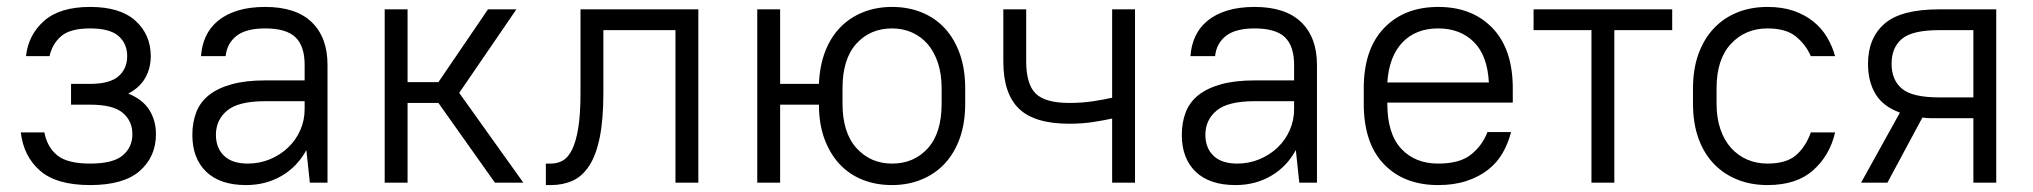

<svg xmlns="http://www.w3.org/2000/svg" viewBox="-20 -527 5865 554"><path d="M240 -507Q327 -507 371 -467Q415 -427 415 -365Q415 -330 399 -302Q383 -274 350 -257Q392 -240 411 -209.5Q430 -179 430 -140Q430 -75 383.5 -34Q337 7 240 7Q143 7 95.5 -34.5Q48 -76 40 -145H108Q116 -103 145 -79Q174 -55 240 -55Q306 -55 334 -78.5Q362 -102 362 -140Q362 -178 334 -201.5Q306 -225 240 -225H185V-285H240Q297 -285 322 -307Q347 -329 347 -365Q347 -401 322 -423Q297 -445 240 -445Q183 -445 157 -423Q131 -401 123 -365H55Q62 -427 107.5 -467Q153 -507 240 -507Z M690 7Q615 7 575 -31.5Q535 -70 535 -138Q535 -174 546.5 -203.5Q558 -233 583.5 -253Q609 -273 649 -284Q689 -295 745 -295H859V-340Q859 -394 832.5 -419.5Q806 -445 745 -445Q690 -445 662.5 -423.5Q635 -402 631 -365H560Q562 -396 574 -422Q586 -448 609 -467Q632 -486 666 -496.5Q700 -507 745 -507Q834 -507 879.5 -463Q925 -419 925 -340V0H874L864 -94Q838 -46 792.5 -19.5Q747 7 690 7ZM695 -55Q729 -55 759 -67.5Q789 -80 811.5 -101.5Q834 -123 846.5 -151.5Q859 -180 859 -212V-235H745Q668 -235 635.5 -208Q603 -181 603 -138Q603 -100 626.5 -77.5Q650 -55 695 -55Z M1245 -230H1156V0H1090V-500H1156V-290H1245L1388 -500H1470L1305 -259L1490 0H1408Z M1555 -55H1570Q1588 -55 1603.5 -63.5Q1619 -72 1630.5 -95Q1642 -118 1648.5 -157.5Q1655 -197 1655 -260V-500H1995V0H1929V-440H1721V-260Q1721 -182 1710.5 -130.5Q1700 -79 1680 -48.5Q1660 -18 1632 -5.5Q1604 7 1570 7H1555Z M2554 7Q2507 7 2468.5 -8.5Q2430 -24 2402.5 -53.5Q2375 -83 2359 -126Q2343 -169 2343 -225H2231V0H2165V-500H2231V-285H2343Q2345 -337 2361 -378.5Q2377 -420 2405 -448.5Q2433 -477 2471 -492Q2509 -507 2554 -507Q2601 -507 2640 -491Q2679 -475 2706.5 -445Q2734 -415 2749.5 -371.5Q2765 -328 2765 -272V-228Q2765 -172 2749.5 -128.5Q2734 -85 2706 -55Q2678 -25 2639 -9Q2600 7 2554 7ZM2554 -55Q2617 -55 2657 -99Q2697 -143 2697 -228V-272Q2697 -314 2686 -346.5Q2675 -379 2656 -400.5Q2637 -422 2611 -433.5Q2585 -445 2554 -445Q2491 -445 2451 -401Q2411 -357 2411 -272V-228Q2411 -144 2451.5 -99.5Q2492 -55 2554 -55Z M3189 -185Q3167 -180 3135 -175Q3103 -170 3065 -170Q2965 -170 2920 -213.5Q2875 -257 2875 -350V-500H2941V-350Q2941 -284 2968.5 -257Q2996 -230 3065 -230Q3103 -230 3135 -235Q3167 -240 3189 -245V-500H3255V0H3189Z M3545 7Q3470 7 3430 -31.5Q3390 -70 3390 -138Q3390 -174 3401.5 -203.5Q3413 -233 3438.5 -253Q3464 -273 3504 -284Q3544 -295 3600 -295H3714V-340Q3714 -394 3687.5 -419.5Q3661 -445 3600 -445Q3545 -445 3517.5 -423.5Q3490 -402 3486 -365H3415Q3417 -396 3429 -422Q3441 -448 3464 -467Q3487 -486 3521 -496.5Q3555 -507 3600 -507Q3689 -507 3734.5 -463Q3780 -419 3780 -340V0H3729L3719 -94Q3693 -46 3647.5 -19.5Q3602 7 3545 7ZM3550 -55Q3584 -55 3614 -67.5Q3644 -80 3666.5 -101.5Q3689 -123 3701.5 -151.5Q3714 -180 3714 -212V-235H3600Q3523 -235 3490.5 -208Q3458 -181 3458 -138Q3458 -100 3481.5 -77.5Q3505 -55 3550 -55Z M4130 7Q4031 7 3973 -53.5Q3915 -114 3915 -228V-272Q3915 -385 3973.5 -446Q4032 -507 4130 -507Q4228 -507 4286.5 -446Q4345 -385 4345 -272V-231H3983V-228Q3983 -141 4023 -98Q4063 -55 4130 -55Q4192 -55 4224.5 -81Q4257 -107 4272 -146H4340Q4332 -114 4316 -86Q4300 -58 4274 -37.5Q4248 -17 4212 -5Q4176 7 4130 7ZM4130 -445Q4065 -445 4026.5 -404.5Q3988 -364 3983 -289H4276Q4272 -367 4232.5 -406Q4193 -445 4130 -445Z M4405 -500H4805V-440H4638V0H4572V-440H4405Z M5080 7Q5032 7 4992.5 -9Q4953 -25 4924.5 -55Q4896 -85 4880.5 -128.5Q4865 -172 4865 -228V-272Q4865 -327 4880.5 -370.5Q4896 -414 4924.5 -444.5Q4953 -475 4992.5 -491Q5032 -507 5080 -507Q5122 -507 5154.5 -496Q5187 -485 5211.5 -465.5Q5236 -446 5251.5 -420Q5267 -394 5275 -365H5205Q5190 -399 5161.5 -422Q5133 -445 5080 -445Q5016 -445 4974.5 -400.5Q4933 -356 4933 -272V-228Q4933 -187 4944 -154.5Q4955 -122 4975 -100Q4995 -78 5021.5 -66.5Q5048 -55 5080 -55Q5134 -55 5162 -79Q5190 -103 5205 -145H5275Q5260 -79 5212 -36Q5164 7 5080 7Z M5370 -343Q5370 -417 5417.5 -458.5Q5465 -500 5575 -500H5740V0H5674V-186H5575Q5562 -186 5550 -186Q5538 -186 5527 -188L5426 0H5350L5462 -202Q5413 -220 5391.5 -256Q5370 -292 5370 -343ZM5438 -343Q5438 -296 5468 -271Q5498 -246 5575 -246H5674V-440H5575Q5498 -440 5468 -415Q5438 -390 5438 -343Z"/></svg>

Font: Retni Sans
Style: Regular
Weight: 400
Designer: Vitaly Kuzmin
Foundry: ParaType Ltd.
Version: Version 1.00;March 2, 2019;FontCreator 11.5.0.2425 64-bit; t